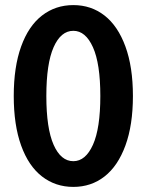

<svg xmlns="http://www.w3.org/2000/svg" viewBox="-20 -727 575 754"><path d="M34 -350Q34 -464 63 -544.5Q92 -625 145 -666Q198 -707 268 -707Q338 -707 390.5 -666Q443 -625 472.5 -544.5Q502 -464 502 -350Q502 -236 472.5 -155.5Q443 -75 390.5 -34Q338 7 268 7Q198 7 145 -34Q92 -75 63 -155.5Q34 -236 34 -350ZM374 -350Q374 -477 345 -541.5Q316 -606 268 -606Q219 -606 190.5 -541.5Q162 -477 162 -350Q162 -223 190.5 -158.5Q219 -94 268 -94Q316 -94 345 -158.5Q374 -223 374 -350Z"/></svg>

Font: Asap-SemiBold
Style: Regular
Weight: 600
Designer: Pablo Cosgaya
Foundry: Omnibus-Type
Version: Version 2.000; ttfautohint (v1.8)